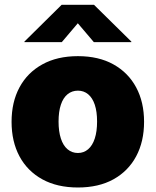

<svg xmlns="http://www.w3.org/2000/svg" viewBox="-20 -789 663 818"><path d="M312 9.8Q223.6 9.8 160.2 -25.1Q96.7 -60.1 63 -123Q29.3 -186 29.3 -270Q29.3 -354 63 -416.7Q96.7 -479.5 160.2 -514.6Q223.6 -549.8 312 -549.8Q400.4 -549.8 463.4 -514.6Q526.4 -479.5 560.1 -416.7Q593.8 -354 593.8 -270Q593.8 -186 560.1 -123Q526.4 -60.1 463.4 -25.1Q400.4 9.8 312 9.8ZM312 -137.2Q336.9 -137.2 355.5 -153.1Q374 -168.9 383.8 -199Q393.6 -229 393.6 -271Q393.6 -313.5 383.8 -342.8Q374 -372.1 355.5 -387.5Q336.9 -402.8 312 -402.8Q286.6 -402.8 267.8 -387.5Q249 -372.1 239.3 -342.8Q229.5 -313.5 229.5 -271Q229.5 -229 239.3 -199Q249 -168.9 267.8 -153.1Q286.6 -137.2 312 -137.2ZM243.2 -609.4H84V-611.8L242.7 -768.6H380.4L539.6 -611.8V-609.4H379.9L311.5 -689.9Z"/></svg>

Font: Inter 16pt Black
Style: Regular
Weight: 900
Version: Version 4.001;git-66647c0bb